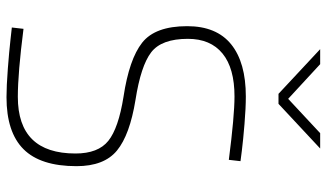

<svg xmlns="http://www.w3.org/2000/svg" viewBox="-222 -752 981 576"><g transform="rotate(90 268.0 -463.5)"><path d="M463 -695 459 -660Q327 -677 269 -677Q184 -677 140 -641Q96 -605 96 -537Q96 -458 136.5 -427Q177 -396 279 -380Q384 -363 431 -324.5Q478 -286 478 -203Q478 -95 427 -44Q376 7 271 7Q238 7 185.5 3Q133 -1 98 -5L62 -9L66 -44Q199 -27 270 -27Q440 -27 440 -200Q440 -268 402 -298.5Q364 -329 270 -344Q157 -361 107.5 -400Q58 -439 58 -535Q58 -623 112.5 -667Q167 -711 269 -711Q303 -711 351.5 -707Q400 -703 432 -699ZM425 -934 291 -809H261L127 -934H172L276 -838L379 -934Z"/></g></svg>

Font: TitilliumMaps29L
Style: 1 wt
Weight: 100
Designer: Campivisivi
Foundry: Accademia di Belle Arti di Urbino and students of MA course of Visual design
Version: Version 001.001